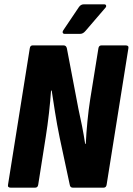

<svg xmlns="http://www.w3.org/2000/svg" viewBox="-20 -864 612 884"><path d="M29 0Q14 0 17 -14L117 -641Q119 -655 130 -655H273Q285 -655 288 -641L341 -363Q350 -323 358 -282.5Q366 -242 372 -202H375Q377 -249 382.5 -305Q388 -361 395 -405L433 -641Q435 -655 447 -655H559Q574 -655 571 -641L471 -14Q469 0 457 0H315Q303 0 301 -14L255 -229Q242 -292 233 -350Q224 -408 218 -447H215Q212 -401 205.5 -343.5Q199 -286 191 -236L156 -14Q154 0 142 0ZM278 -708Q271 -708 269 -713Q267 -718 271 -724L343 -831Q352 -844 365 -844H460Q467 -844 468.5 -838.5Q470 -833 465 -828L374 -722Q368 -715 362 -711.5Q356 -708 348 -708Z"/></svg>

Font: Sofia Sans Condensed Black
Style: Italic
Weight: 900
Italic angle: -9°
Version: Version 4.100